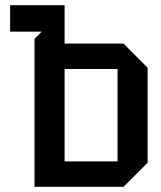

<svg xmlns="http://www.w3.org/2000/svg" viewBox="-20 -720 621 740"><path d="M433 -454H229V-98H433ZM549 -459V-93L456 0H113V-570L141 -598H19V-700H229V-552H456Z"/></svg>

Font: Tektur SemiCondensed Medium
Style: Regular
Weight: 500
Width: 4
Designer: Adam Jagosz
Foundry: Adam Jagosz
Version: Version 1.005;gftools[0.9.30]